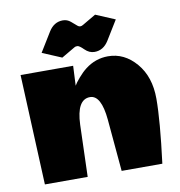

<svg xmlns="http://www.w3.org/2000/svg" viewBox="-77 -742 763 813"><g transform="rotate(-10 304.5 -335.5)"><path d="M408 -488Q478 -488 528.5 -429Q579 -370 579 -275.5Q579 -181 556 0H381L361 -224Q351 -331 303 -331Q246 -331 242 -223L235 0H51L30 -474H256L252 -389Q257 -399 275 -420Q293 -441 310 -454Q354 -488 408 -488ZM356 -516Q333 -516 314.5 -534.5Q296 -553 287.5 -553Q279 -553 275 -550L217 -516L134 -551L185 -634Q208 -671 246 -671Q265 -671 279.5 -658.5Q294 -646 304 -637.5Q314 -629 327 -637L385 -671L468 -636L417 -553Q394 -516 356 -516Z"/></g></svg>

Font: Wendy One
Style: Regular
Weight: 400
Designer: Alejandro Inler
Foundry: Alejandro Inler
Version: 1.001